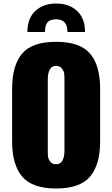

<svg xmlns="http://www.w3.org/2000/svg" viewBox="-20 -1060 639 1093"><path d="M136 -878Q136 -956 181.5 -998Q227 -1040 300 -1040Q373 -1040 418.5 -998Q464 -956 464 -878H364Q364 -950 300 -950Q265 -950 250.5 -933Q236 -916 236 -878ZM299 13Q164 13 106.5 -54.5Q49 -122 49 -255V-554Q49 -688 106 -755Q163 -822 299 -822Q435 -822 492.5 -755Q550 -688 550 -554V-255Q550 -122 492.5 -54.5Q435 13 299 13ZM299 -125Q347 -125 347 -205V-605Q347 -628 345 -642.5Q343 -657 331.5 -671Q320 -685 299 -685Q252 -685 252 -605V-205Q252 -182 253.5 -168Q255 -154 266.5 -139.5Q278 -125 299 -125Z"/></svg>

Font: Oswald Heavy
Style: Regular
Weight: 400
Designer: Vernon Adams
Foundry: Vernon Adams
Version: Version 4.101